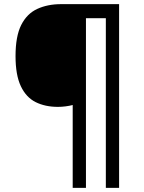

<svg xmlns="http://www.w3.org/2000/svg" viewBox="-20 -780 695 927"><path d="M555 127H491V-692H395V127H331V-273Q316 -269 297 -266.5Q278 -264 260 -264Q198 -264 152 -287Q106 -310 80.5 -364Q55 -418 55 -509Q55 -605 82.5 -659.5Q110 -714 160 -737Q210 -760 275 -760H555Z"/></svg>

Font: Noto Sans Sinhala UI Medium
Style: Regular
Weight: 500
Designer: Jelle Bosma - Monotype Design Team
Foundry: Monotype Imaging Inc.
Version: Version 2.006; ttfautohint (v1.8.4.7-5d5b)